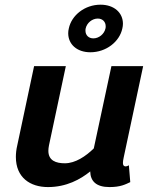

<svg xmlns="http://www.w3.org/2000/svg" viewBox="-20 -778 622 807"><path d="M390.8 -700C410.8 -700 424.2 -686.7 424.2 -667.5C424.2 -664.2 424.2 -661.7 423.3 -658.3C418.3 -635 395.8 -616.7 372.5 -616.7C352.5 -616.7 339.2 -630 339.2 -649.2C339.2 -652.5 339.2 -655 340 -658.3C345 -681.7 367.5 -700 390.8 -700ZM402.5 -758.3C336.7 -758.3 280.8 -714.2 269.2 -658.3C267.5 -651.7 266.7 -645 266.7 -638.3C266.7 -592.5 302.5 -558.3 360 -558.3C425.8 -558.3 482.5 -602.5 494.2 -658.3C495.8 -665 496.7 -671.7 496.7 -678.3C496.7 -724.2 460 -758.3 402.5 -758.3ZM448.3 -500 374.2 -154.2C340 -120.8 296.7 -91.7 252.5 -91.7C215.8 -91.7 183.3 -102.5 183.3 -144.2C183.3 -150.8 184.2 -158.3 185.8 -166.7L256.7 -500H123.3L52.5 -166.7C48.3 -149.2 46.7 -132.5 46.7 -118.3C46.7 -31.7 106.7 8.3 181.7 8.3C259.2 8.3 318.3 -24.2 359.2 -57.5C360 -16.7 384.2 8.3 440 8.3C487.5 8.3 507.5 -3.3 527.5 -12.5L521.7 -83.3C521.7 -83.3 511.7 -76.7 504.2 -79.2C499.2 -80.8 496.7 -85 496.7 -93.3C496.7 -98.3 497.5 -105.8 500 -116.7L581.7 -500Z"/></svg>

Font: BoonHome
Style: Bold Oblique
Weight: 700
Italic angle: -12°
Designer: Sungsit Sawaiwan
Foundry: Sungsit Sawaiwan
Version: Version 0.2